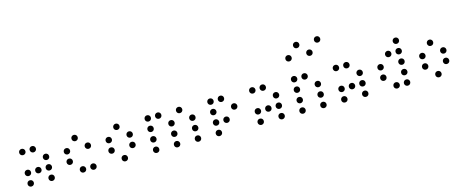

<svg xmlns="http://www.w3.org/2000/svg" viewBox="-38 -1237 4277 1774"><g transform="rotate(-15 2100.0 -350.0)"><path d="M100 -320C117 -320 130 -333 130 -350C130 -367 117 -380 100 -380C83 -380 70 -367 70 -350C70 -333 83 -320 100 -320ZM200 -320C217 -320 230 -333 230 -350C230 -367 217 -380 200 -380C183 -380 170 -367 170 -350C170 -333 183 -320 200 -320ZM300 -220C317 -220 330 -233 330 -250C330 -267 317 -280 300 -280C283 -280 270 -267 270 -250C270 -233 283 -220 300 -220ZM100 -120C117 -120 130 -133 130 -150C130 -167 117 -180 100 -180C83 -180 70 -167 70 -150C70 -133 83 -120 100 -120ZM200 -120C217 -120 230 -133 230 -150C230 -167 217 -180 200 -180C183 -180 170 -167 170 -150C170 -133 183 -120 200 -120ZM300 -120C317 -120 330 -133 330 -150C330 -167 317 -180 300 -180C283 -180 270 -167 270 -150C270 -133 283 -120 300 -120ZM100 -20C117 -20 130 -33 130 -50C130 -67 117 -80 100 -80C83 -80 70 -67 70 -50C70 -33 83 -20 100 -20ZM300 -20C317 -20 330 -33 330 -50C330 -67 317 -80 300 -80C283 -80 270 -67 270 -50C270 -33 283 -20 300 -20Z M600 -320C617 -320 630 -333 630 -350C630 -367 617 -380 600 -380C583 -380 570 -367 570 -350C570 -333 583 -320 600 -320ZM500 -220C517 -220 530 -233 530 -250C530 -267 517 -280 500 -280C483 -280 470 -267 470 -250C470 -233 483 -220 500 -220ZM700 -220C717 -220 730 -233 730 -250C730 -267 717 -280 700 -280C683 -280 670 -267 670 -250C670 -233 683 -220 700 -220ZM500 -120C517 -120 530 -133 530 -150C530 -167 517 -180 500 -180C483 -180 470 -167 470 -150C470 -133 483 -120 500 -120ZM600 -20C617 -20 630 -33 630 -50C630 -67 617 -80 600 -80C583 -80 570 -67 570 -50C570 -33 583 -20 600 -20ZM700 -20C717 -20 730 -33 730 -50C730 -67 717 -80 700 -80C683 -80 670 -67 670 -50C670 -33 683 -20 700 -20Z M1000 -320C1017 -320 1030 -333 1030 -350C1030 -367 1017 -380 1000 -380C983 -380 970 -367 970 -350C970 -333 983 -320 1000 -320ZM900 -220C917 -220 930 -233 930 -250C930 -267 917 -280 900 -280C883 -280 870 -267 870 -250C870 -233 883 -220 900 -220ZM1100 -220C1117 -220 1130 -233 1130 -250C1130 -267 1117 -280 1100 -280C1083 -280 1070 -267 1070 -250C1070 -233 1083 -220 1100 -220ZM900 -120C917 -120 930 -133 930 -150C930 -167 917 -180 900 -180C883 -180 870 -167 870 -150C870 -133 883 -120 900 -120ZM1100 -120C1117 -120 1130 -133 1130 -150C1130 -167 1117 -180 1100 -180C1083 -180 1070 -167 1070 -150C1070 -133 1083 -120 1100 -120ZM1000 -20C1017 -20 1030 -33 1030 -50C1030 -67 1017 -80 1000 -80C983 -80 970 -67 970 -50C970 -33 983 -20 1000 -20Z M1300 -320C1317 -320 1330 -333 1330 -350C1330 -367 1317 -380 1300 -380C1283 -380 1270 -367 1270 -350C1270 -333 1283 -320 1300 -320ZM1400 -320C1417 -320 1430 -333 1430 -350C1430 -367 1417 -380 1400 -380C1383 -380 1370 -367 1370 -350C1370 -333 1383 -320 1400 -320ZM1600 -320C1617 -320 1630 -333 1630 -350C1630 -367 1617 -380 1600 -380C1583 -380 1570 -367 1570 -350C1570 -333 1583 -320 1600 -320ZM1300 -220C1317 -220 1330 -233 1330 -250C1330 -267 1317 -280 1300 -280C1283 -280 1270 -267 1270 -250C1270 -233 1283 -220 1300 -220ZM1500 -220C1517 -220 1530 -233 1530 -250C1530 -267 1517 -280 1500 -280C1483 -280 1470 -267 1470 -250C1470 -233 1483 -220 1500 -220ZM1700 -220C1717 -220 1730 -233 1730 -250C1730 -267 1717 -280 1700 -280C1683 -280 1670 -267 1670 -250C1670 -233 1683 -220 1700 -220ZM1300 -120C1317 -120 1330 -133 1330 -150C1330 -167 1317 -180 1300 -180C1283 -180 1270 -167 1270 -150C1270 -133 1283 -120 1300 -120ZM1500 -120C1517 -120 1530 -133 1530 -150C1530 -167 1517 -180 1500 -180C1483 -180 1470 -167 1470 -150C1470 -133 1483 -120 1500 -120ZM1700 -120C1717 -120 1730 -133 1730 -150C1730 -167 1717 -180 1700 -180C1683 -180 1670 -167 1670 -150C1670 -133 1683 -120 1700 -120ZM1300 -20C1317 -20 1330 -33 1330 -50C1330 -67 1317 -80 1300 -80C1283 -80 1270 -67 1270 -50C1270 -33 1283 -20 1300 -20ZM1500 -20C1517 -20 1530 -33 1530 -50C1530 -67 1517 -80 1500 -80C1483 -80 1470 -67 1470 -50C1470 -33 1483 -20 1500 -20ZM1700 -20C1717 -20 1730 -33 1730 -50C1730 -67 1717 -80 1700 -80C1683 -80 1670 -67 1670 -50C1670 -33 1683 -20 1700 -20Z M1900 -320C1917 -320 1930 -333 1930 -350C1930 -367 1917 -380 1900 -380C1883 -380 1870 -367 1870 -350C1870 -333 1883 -320 1900 -320ZM2000 -320C2017 -320 2030 -333 2030 -350C2030 -367 2017 -380 2000 -380C1983 -380 1970 -367 1970 -350C1970 -333 1983 -320 2000 -320ZM1900 -220C1917 -220 1930 -233 1930 -250C1930 -267 1917 -280 1900 -280C1883 -280 1870 -267 1870 -250C1870 -233 1883 -220 1900 -220ZM2100 -220C2117 -220 2130 -233 2130 -250C2130 -267 2117 -280 2100 -280C2083 -280 2070 -267 2070 -250C2070 -233 2083 -220 2100 -220ZM1900 -120C1917 -120 1930 -133 1930 -150C1930 -167 1917 -180 1900 -180C1883 -180 1870 -167 1870 -150C1870 -133 1883 -120 1900 -120ZM2000 -120C2017 -120 2030 -133 2030 -150C2030 -167 2017 -180 2000 -180C1983 -180 1970 -167 1970 -150C1970 -133 1983 -120 2000 -120ZM1900 -20C1917 -20 1930 -33 1930 -50C1930 -67 1917 -80 1900 -80C1883 -80 1870 -67 1870 -50C1870 -33 1883 -20 1900 -20Z M2300 -320C2317 -320 2330 -333 2330 -350C2330 -367 2317 -380 2300 -380C2283 -380 2270 -367 2270 -350C2270 -333 2283 -320 2300 -320ZM2400 -320C2417 -320 2430 -333 2430 -350C2430 -367 2417 -380 2400 -380C2383 -380 2370 -367 2370 -350C2370 -333 2383 -320 2400 -320ZM2500 -220C2517 -220 2530 -233 2530 -250C2530 -267 2517 -280 2500 -280C2483 -280 2470 -267 2470 -250C2470 -233 2483 -220 2500 -220ZM2300 -120C2317 -120 2330 -133 2330 -150C2330 -167 2317 -180 2300 -180C2283 -180 2270 -167 2270 -150C2270 -133 2283 -120 2300 -120ZM2400 -120C2417 -120 2430 -133 2430 -150C2430 -167 2417 -180 2400 -180C2383 -180 2370 -167 2370 -150C2370 -133 2383 -120 2400 -120ZM2500 -120C2517 -120 2530 -133 2530 -150C2530 -167 2517 -180 2500 -180C2483 -180 2470 -167 2470 -150C2470 -133 2483 -120 2500 -120ZM2300 -20C2317 -20 2330 -33 2330 -50C2330 -67 2317 -80 2300 -80C2283 -80 2270 -67 2270 -50C2270 -33 2283 -20 2300 -20ZM2500 -20C2517 -20 2530 -33 2530 -50C2530 -67 2517 -80 2500 -80C2483 -80 2470 -67 2470 -50C2470 -33 2483 -20 2500 -20Z M2800 -620C2817 -620 2830 -633 2830 -650C2830 -667 2817 -680 2800 -680C2783 -680 2770 -667 2770 -650C2770 -633 2783 -620 2800 -620ZM3000 -620C3017 -620 3030 -633 3030 -650C3030 -667 3017 -680 3000 -680C2983 -680 2970 -667 2970 -650C2970 -633 2983 -620 3000 -620ZM2700 -520C2717 -520 2730 -533 2730 -550C2730 -567 2717 -580 2700 -580C2683 -580 2670 -567 2670 -550C2670 -533 2683 -520 2700 -520ZM2900 -520C2917 -520 2930 -533 2930 -550C2930 -567 2917 -580 2900 -580C2883 -580 2870 -567 2870 -550C2870 -533 2883 -520 2900 -520ZM2700 -320C2717 -320 2730 -333 2730 -350C2730 -367 2717 -380 2700 -380C2683 -380 2670 -367 2670 -350C2670 -333 2683 -320 2700 -320ZM2800 -320C2817 -320 2830 -333 2830 -350C2830 -367 2817 -380 2800 -380C2783 -380 2770 -367 2770 -350C2770 -333 2783 -320 2800 -320ZM2700 -220C2717 -220 2730 -233 2730 -250C2730 -267 2717 -280 2700 -280C2683 -280 2670 -267 2670 -250C2670 -233 2683 -220 2700 -220ZM2900 -220C2917 -220 2930 -233 2930 -250C2930 -267 2917 -280 2900 -280C2883 -280 2870 -267 2870 -250C2870 -233 2883 -220 2900 -220ZM2700 -120C2717 -120 2730 -133 2730 -150C2730 -167 2717 -180 2700 -180C2683 -180 2670 -167 2670 -150C2670 -133 2683 -120 2700 -120ZM2900 -120C2917 -120 2930 -133 2930 -150C2930 -167 2917 -180 2900 -180C2883 -180 2870 -167 2870 -150C2870 -133 2883 -120 2900 -120ZM2700 -20C2717 -20 2730 -33 2730 -50C2730 -67 2717 -80 2700 -80C2683 -80 2670 -67 2670 -50C2670 -33 2683 -20 2700 -20ZM2900 -20C2917 -20 2930 -33 2930 -50C2930 -67 2917 -80 2900 -80C2883 -80 2870 -67 2870 -50C2870 -33 2883 -20 2900 -20Z M3100 -320C3117 -320 3130 -333 3130 -350C3130 -367 3117 -380 3100 -380C3083 -380 3070 -367 3070 -350C3070 -333 3083 -320 3100 -320ZM3200 -320C3217 -320 3230 -333 3230 -350C3230 -367 3217 -380 3200 -380C3183 -380 3170 -367 3170 -350C3170 -333 3183 -320 3200 -320ZM3300 -220C3317 -220 3330 -233 3330 -250C3330 -267 3317 -280 3300 -280C3283 -280 3270 -267 3270 -250C3270 -233 3283 -220 3300 -220ZM3100 -120C3117 -120 3130 -133 3130 -150C3130 -167 3117 -180 3100 -180C3083 -180 3070 -167 3070 -150C3070 -133 3083 -120 3100 -120ZM3200 -120C3217 -120 3230 -133 3230 -150C3230 -167 3217 -180 3200 -180C3183 -180 3170 -167 3170 -150C3170 -133 3183 -120 3200 -120ZM3300 -120C3317 -120 3330 -133 3330 -150C3330 -167 3317 -180 3300 -180C3283 -180 3270 -167 3270 -150C3270 -133 3283 -120 3300 -120ZM3100 -20C3117 -20 3130 -33 3130 -50C3130 -67 3117 -80 3100 -80C3083 -80 3070 -67 3070 -50C3070 -33 3083 -20 3100 -20ZM3300 -20C3317 -20 3330 -33 3330 -50C3330 -67 3317 -80 3300 -80C3283 -80 3270 -67 3270 -50C3270 -33 3283 -20 3300 -20Z M3700 -420C3717 -420 3730 -433 3730 -450C3730 -467 3717 -480 3700 -480C3683 -480 3670 -467 3670 -450C3670 -433 3683 -420 3700 -420ZM3600 -320C3617 -320 3630 -333 3630 -350C3630 -367 3617 -380 3600 -380C3583 -380 3570 -367 3570 -350C3570 -333 3583 -320 3600 -320ZM3700 -320C3717 -320 3730 -333 3730 -350C3730 -367 3717 -380 3700 -380C3683 -380 3670 -367 3670 -350C3670 -333 3683 -320 3700 -320ZM3500 -220C3517 -220 3530 -233 3530 -250C3530 -267 3517 -280 3500 -280C3483 -280 3470 -267 3470 -250C3470 -233 3483 -220 3500 -220ZM3700 -220C3717 -220 3730 -233 3730 -250C3730 -267 3717 -280 3700 -280C3683 -280 3670 -267 3670 -250C3670 -233 3683 -220 3700 -220ZM3500 -120C3517 -120 3530 -133 3530 -150C3530 -167 3517 -180 3500 -180C3483 -180 3470 -167 3470 -150C3470 -133 3483 -120 3500 -120ZM3700 -120C3717 -120 3730 -133 3730 -150C3730 -167 3717 -180 3700 -180C3683 -180 3670 -167 3670 -150C3670 -133 3683 -120 3700 -120ZM3600 -20C3617 -20 3630 -33 3630 -50C3630 -67 3617 -80 3600 -80C3583 -80 3570 -67 3570 -50C3570 -33 3583 -20 3600 -20ZM3700 -20C3717 -20 3730 -33 3730 -50C3730 -67 3717 -80 3700 -80C3683 -80 3670 -67 3670 -50C3670 -33 3683 -20 3700 -20Z M4000 -320C4017 -320 4030 -333 4030 -350C4030 -367 4017 -380 4000 -380C3983 -380 3970 -367 3970 -350C3970 -333 3983 -320 4000 -320ZM3900 -220C3917 -220 3930 -233 3930 -250C3930 -267 3917 -280 3900 -280C3883 -280 3870 -267 3870 -250C3870 -233 3883 -220 3900 -220ZM4100 -220C4117 -220 4130 -233 4130 -250C4130 -267 4117 -280 4100 -280C4083 -280 4070 -267 4070 -250C4070 -233 4083 -220 4100 -220ZM3900 -120C3917 -120 3930 -133 3930 -150C3930 -167 3917 -180 3900 -180C3883 -180 3870 -167 3870 -150C3870 -133 3883 -120 3900 -120ZM4100 -120C4117 -120 4130 -133 4130 -150C4130 -167 4117 -180 4100 -180C4083 -180 4070 -167 4070 -150C4070 -133 4083 -120 4100 -120ZM4000 -20C4017 -20 4030 -33 4030 -50C4030 -67 4017 -80 4000 -80C3983 -80 3970 -67 3970 -50C3970 -33 3983 -20 4000 -20Z"/></g></svg>

Font: TINY 5x3 60
Style: Regular
Weight: 150
Designer: Jack Halten Fahnestock
Foundry: Velvetyne Type Foundry
Version: Version 1.002;hotconv 1.0.109;makeotfexe 2.5.65596